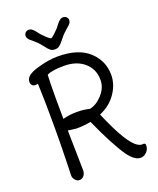

<svg xmlns="http://www.w3.org/2000/svg" viewBox="-176 -1088 989 1203"><g transform="rotate(-20 318.0 -487.0)"><path d="M179 -307 184 -41Q184 -19 172 -4.5Q160 10 143 10Q126 10 114 -4.5Q102 -19 102 -34.5Q102 -50 104 -98Q108 -240 108 -345.5Q108 -451 107 -510.5Q106 -570 104.5 -604.5Q103 -639 103 -646Q91 -644 87 -644Q57 -644 57 -677Q57 -718 136 -741.5Q215 -765 277 -765Q414 -765 484 -700.5Q554 -636 554 -542Q554 -478 513.5 -419.5Q473 -361 403 -332Q497 -109 560 -74Q578 -64 588 -66Q609 -69 609 -54Q609 -26 591 -8Q573 10 550 10Q512 10 470 -46Q410 -132 331 -309Q283 -300 236 -300ZM480 -536Q480 -607 429 -651.5Q378 -696 294.5 -696Q211 -696 180 -678Q177 -626 177 -517Q177 -408 178 -385Q223 -397 270 -397Q317 -397 356 -387Q401 -396 440.5 -439.5Q480 -483 480 -536ZM146 -926Q133 -940 133 -953.5Q133 -967 142 -975.5Q151 -984 163.5 -984Q176 -984 186.5 -976Q197 -968 209.5 -951.5Q222 -935 223 -934Q268 -886 278.5 -886Q289 -886 334 -934Q335 -935 348 -952Q372 -984 389 -984Q406 -984 415 -975.5Q424 -967 424 -956.5Q424 -946 420 -938.5Q416 -931 411 -926.5Q406 -922 393 -910.5Q380 -899 368 -887.5Q356 -876 338 -853Q320 -830 308 -821Q296 -812 278 -812Q260 -812 248.5 -821Q237 -830 219.5 -853Q202 -876 190 -887.5Q178 -899 164.5 -910.5Q151 -922 146 -926Z"/></g></svg>

Font: Delius
Style: Regular
Weight: 400
Designer: Natalia Raices
Foundry: Natalia Raices
Version: Version 1.001